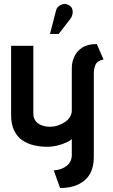

<svg xmlns="http://www.w3.org/2000/svg" viewBox="-20 -734 570 968"><path d="M334 -638Q343 -650 345.5 -663.5Q348 -677 344 -689Q340 -701 327 -708Q314 -716 300 -713.5Q286 -711 275.5 -702Q265 -693 262 -679L232 -563H276ZM502 -434 468 -512Q422 -512 394.5 -494Q367 -476 354.5 -448Q342 -420 342 -391V-177Q342 -160 333 -145Q324 -130 308 -119Q292 -108 272 -101.5Q252 -95 232 -95Q213 -95 197.5 -99.5Q182 -104 171 -112.5Q160 -121 154 -133.5Q148 -146 148 -162V-503H36V-155Q36 -107 51.5 -75.5Q67 -44 93 -26.5Q119 -9 151 -1.5Q183 6 217 6Q243 6 268 0Q293 -6 313 -15Q333 -24 342 -33V48Q342 64 335.5 78Q329 92 316.5 102Q304 112 287 118Q270 124 251 125L283 214Q337 214 375.5 195.5Q414 177 433.5 142.5Q453 108 453 59V-363Q453 -389 462 -408.5Q471 -428 502 -434Z"/></svg>

Font: Advent Pro Expanded
Style: Bold
Weight: 700
Width: 7
Designer: VivaRado, Andreas Kalpakidis
Foundry: VivaRado, Andreas Kalpakidis
Version: Version 3.000